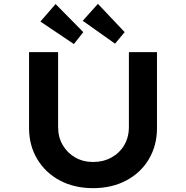

<svg xmlns="http://www.w3.org/2000/svg" viewBox="-20 -972 967 998"><path d="M464 6Q365 6 290 -34.5Q215 -75 173 -146Q131 -217 131 -306V-701H282V-312Q282 -259 306 -218Q330 -177 371 -153.5Q412 -130 464 -130Q517 -130 559.5 -153.5Q602 -177 626 -218Q650 -259 650 -312V-701H796V-306Q796 -217 754.5 -146Q713 -75 637.5 -34.5Q562 6 464 6ZM578 -745 410 -864 489 -952 628 -805ZM364 -743 190 -860 269 -951 413 -805Z"/></svg>

Font: Lexend Giga SemiBold
Style: Regular
Weight: 600
Designer: Bonnie Shaver-Troup, Thomas Jockin
Foundry: Lexend
Version: Version 1.007